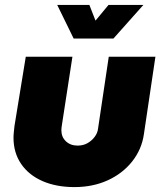

<svg xmlns="http://www.w3.org/2000/svg" viewBox="-20 -749 658 782"><path d="M613 -518 566 -202Q557 -140 518 -91Q479 -42 418.5 -14.5Q358 13 283 13Q209 13 153 -11.5Q97 -36 66 -81.5Q35 -127 35 -188Q35 -199 36.5 -212.5Q38 -226 39 -236L85 -518H275L232 -239Q231 -235 230.5 -228Q230 -221 230 -218Q230 -191 248.5 -173.5Q267 -156 296 -156Q319 -156 336.5 -166Q354 -176 365.5 -191.5Q377 -207 379 -223L423 -518ZM280 -592 213 -729H344L369 -665L422 -729H564L442 -592Z"/></svg>

Font: MuseoModerno Thin Black
Style: Italic
Weight: 900
Italic angle: -9°
Version: Version 1.003